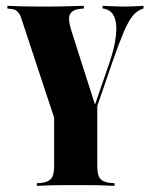

<svg xmlns="http://www.w3.org/2000/svg" viewBox="-20 -439 508 646"><path d="M234.7 183.9Q216.9 183.9 198 183.9Q179 183.9 156.5 184.3Q133.9 184.7 104 186.3V177.4L117.7 176.6Q143.5 173.4 152.8 161.3Q162.1 149.2 162.1 120.2V-134.7L264.5 18.5L307.3 -94.4V120.2Q307.3 149.2 316.5 161.3Q325.8 173.4 351.6 176.6L365.3 177.4V186.3Q335.5 184.7 312.9 184.3Q290.3 183.9 271.8 183.9Q253.2 183.9 234.7 183.9ZM206.5 91.1 54.8 -367.7Q50.8 -382.3 46 -390.7Q41.1 -399.2 34.3 -403.6Q27.4 -408.1 16.1 -408.9L4.8 -410.5V-419.4Q24.2 -418.5 54 -417.7Q83.9 -416.9 118.5 -416.9H122.6H125.8Q156.5 -416.9 182.3 -417.3Q208.1 -417.7 228.6 -418.5Q249.2 -419.4 262.1 -419.4V-410.5L247.6 -408.9Q224.2 -406.5 215.7 -391.5Q207.3 -376.6 220.2 -335.5L303.2 -75.8L293.5 -69.4L347.6 -225.8Q366.1 -280.6 370.2 -320.2Q374.2 -359.7 364.5 -382.3Q354.8 -404.8 330.6 -409.7L325 -410.5V-419.4Q350.8 -418.5 366.1 -417.7Q381.5 -416.9 400 -416.9Q417.7 -416.9 431.5 -417.7Q445.2 -418.5 462.9 -419.4V-410.5L454.8 -407.3Q438.7 -400.8 425.4 -384.3Q412.1 -367.7 396.8 -332.3Q381.5 -296.8 358.9 -232.3L247.6 91.1Z"/></svg>

Font: Playfair 144pt SemiCondensed Black
Style: Regular
Weight: 900
Width: 4
Designer: Claus Eggers Sørensen
Foundry: Claus Eggers Sørensen
Version: Version 2.203